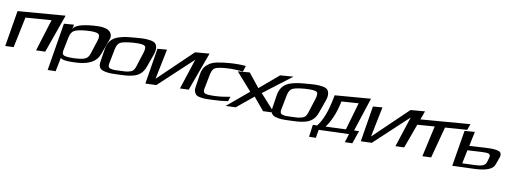

<svg xmlns="http://www.w3.org/2000/svg" viewBox="-42 -1300 6066 2274"><g transform="rotate(15 2991.0 -163.5)"><path d="M443 -24 566 -498 2 -403 -32 34 68 21 112 -353 419 -403 334 -11Z M782 12C813 9 839 5 862 1C981 -21 1064 -70 1090 -167L1143 -363C1153 -403 1141 -435 1107 -459C1072 -482 1008 -486 917 -470C775 -446 699 -412 683 -366L690 -421L571 -401L527 178L622 168L641 -2C655 20 728 19 782 12ZM969 -141C961 -105 944 -80 918 -68C893 -55 852 -45 793 -37C735 -30 695 -30 673 -36C651 -43 643 -63 647 -97L665 -259C670 -302 685 -333 711 -349C738 -366 785 -380 851 -391C918 -402 964 -403 988 -394C1012 -385 1019 -357 1008 -311Z M1694 -323C1703 -356 1704 -384 1700 -406C1690 -451 1672 -471 1612 -476C1549 -480 1514 -474 1426 -459C1340 -444 1307 -439 1242 -413C1157 -379 1122 -317 1116 -236L1106 -86C1101 -28 1116 7 1168 18C1222 29 1260 25 1348 14C1419 5 1452 2 1510 -16C1589 -40 1631 -87 1651 -160ZM1530 -132C1522 -97 1510 -73 1475 -59C1436 -43 1412 -41 1356 -34C1300 -27 1277 -23 1243 -29C1213 -35 1208 -56 1212 -90L1231 -267C1236 -311 1251 -341 1275 -355C1300 -370 1347 -383 1415 -395C1485 -406 1532 -408 1554 -400C1576 -393 1582 -366 1572 -319Z M1816 18 2184 -391 2097 -16 2201 -29 2329 -505 2159 -476 1788 -52 1830 -420 1718 -401 1686 34Z M2687 -18 2700 -75C2637 -57 2577 -44 2522 -37C2459 -29 2418 -28 2400 -35C2382 -41 2374 -59 2378 -89L2397 -270C2402 -311 2414 -338 2433 -352C2454 -366 2498 -379 2566 -390C2630 -400 2697 -404 2765 -402L2782 -475C2719 -475 2656 -470 2592 -459C2522 -447 2497 -442 2438 -425C2384 -409 2360 -390 2330 -360C2299 -330 2285 -288 2282 -240L2272 -82C2270 -57 2273 -37 2281 -22C2296 8 2314 21 2362 24C2413 27 2434 24 2502 15C2571 7 2632 -4 2687 -18Z M3248 -27 3047 -214 3360 -499 3203 -473 2993 -260 2847 -413 2706 -389 2911 -194 2673 44 2792 29 2977 -152 3117 -11Z M3803 -323C3812 -356 3813 -384 3809 -406C3799 -451 3781 -471 3721 -476C3658 -480 3623 -474 3535 -459C3449 -444 3416 -439 3351 -413C3266 -379 3231 -317 3225 -236L3215 -86C3210 -28 3225 7 3277 18C3331 29 3369 25 3457 14C3528 5 3561 2 3619 -16C3698 -40 3740 -87 3760 -160ZM3639 -132C3631 -97 3619 -73 3584 -59C3545 -43 3521 -41 3465 -34C3409 -27 3386 -23 3352 -29C3322 -35 3317 -56 3321 -90L3340 -267C3345 -311 3360 -341 3384 -355C3409 -370 3456 -383 3524 -395C3594 -406 3641 -408 3663 -400C3685 -393 3691 -366 3681 -319Z M4121 -57 3880 -26C3931 -110 3965 -213 3981 -336L3984 -362L4187 -394ZM3884 -376C3868 -214 3834 -96 3780 -13L3729 -7L3722 141L3803 132L3811 32L4171 -12L4148 93L4237 83L4277 -77L4218 -69L4314 -484L3888 -412Z M4458 18 4826 -391 4739 -16 4843 -29 4971 -505 4801 -476 4430 -52 4472 -420 4360 -401 4328 34Z M5510 -423 5530 -498 4889 -390 4886 -322 5128 -362 5078 16 5182 3 5249 -381Z M5708 2C5848 -15 5927 -53 5942 -114L5966 -205C5976 -245 5965 -270 5933 -278C5900 -287 5845 -285 5767 -273L5583 -246L5604 -423L5483 -403L5449 34ZM5709 -44 5556 -25 5575 -190 5741 -214C5830 -226 5859 -223 5846 -164L5835 -110C5825 -65 5769 -52 5709 -44Z"/></g></svg>

Font: Gamestation Warped
Style: Italic
Weight: 400
Designer: Jonas Hecksher
Foundry: Jonas Hecksher, Playtypeª, e-types AS
Version: Version 1.003